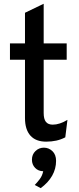

<svg xmlns="http://www.w3.org/2000/svg" viewBox="-20 -742 423 1022"><path d="M225.5 12Q170.5 12 141.8 -20.2Q113 -52.5 113 -114V-424H33V-511H113V-674L212.5 -722V-511H335V-424H212.5V-140.5Q212.5 -108.5 224.2 -93.5Q236 -78.5 261 -78.5Q297 -78.5 339 -104L327.5 -11Q304.5 1 279.5 6.5Q254.5 12 225.5 12ZM196.5 259.5 165 242.5Q176.5 231 190.8 212.5Q205 194 210 169.5Q183.5 169 166.8 151.5Q150 134 150 108Q150 80 168.8 62Q187.5 44 213.5 44Q239.5 44 259 62.5Q278.5 81 278.5 114.5Q278.5 156.5 257.5 193.5Q236.5 230.5 196.5 259.5Z"/></svg>

Font: Overpass Medium
Style: Regular
Weight: 500
Designer: Delve Withrington, Dave Bailey, Thomas Jockin
Foundry: Delve Fonts LLC
Version: Version 4.000